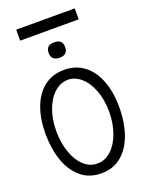

<svg xmlns="http://www.w3.org/2000/svg" viewBox="-198 -1197 995 1301"><g transform="rotate(-20 300.0 -546.0)"><path d="M34 -369.5Q34 -479 65.5 -561.5Q97 -644 156.8 -689.5Q216.5 -735 299.5 -735Q382.5 -735 442.5 -689.5Q502.5 -644 534.2 -561.2Q566 -478.5 566 -368.5Q566 -263.5 536.8 -177.5Q507.5 -91.5 447.8 -40.2Q388 11 300.5 11Q212.5 11 152.5 -40.5Q92.5 -92 63.2 -178.2Q34 -264.5 34 -369.5ZM491 -364.5Q491 -450 465.2 -518.2Q439.5 -586.5 395.8 -624.8Q352 -663 301 -663Q249.5 -663 205.5 -625Q161.5 -587 135.2 -518.2Q109 -449.5 109 -362Q109 -280.5 132.2 -211.5Q155.5 -142.5 198.2 -101.8Q241 -61 297 -61Q353 -61 397.2 -101.8Q441.5 -142.5 466.2 -212Q491 -281.5 491 -364.5ZM241.5 -877.5Q241.5 -905 255.8 -919Q270 -933 301 -933Q332.5 -933 346.5 -919Q360.5 -905 360.5 -877.5Q360.5 -822 301 -822Q272 -822 256.8 -836.2Q241.5 -850.5 241.5 -877.5ZM89 -1101.5H511V-1022.5H89Z"/></g></svg>

Font: JuliaMono Light
Style: Regular
Weight: 300
Monospace: yes
Designer: cormullion
Foundry: corm
Version: Version 0.054; ttfautohint (v1.8.4)